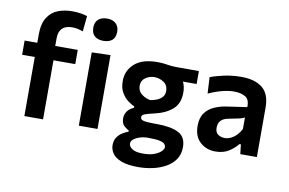

<svg xmlns="http://www.w3.org/2000/svg" viewBox="-92 -914 1931 1285"><g transform="rotate(10 873.0 -271.0)"><path d="M106.5 0V-401.5H20.5V-498H106.5V-552.5Q106.5 -628.5 133.8 -670.8Q161 -713 205.2 -729.8Q249.5 -746.5 301 -746.5Q333 -746.5 360.2 -742Q387.5 -737.5 403.5 -731.5L393 -626Q376 -632.5 357.5 -636.5Q339 -640.5 320 -640.5Q228.5 -640.5 228.5 -549.5V-498H381.5V-401.5H233.5V0ZM476.5 0V-498L603.5 -502V0ZM538.5 -587.5Q502 -587.5 480 -605.8Q458 -624 458 -664Q458 -700.5 480 -719.8Q502 -739 539.5 -739Q577 -739 598.8 -719Q620.5 -699 620.5 -664Q620.5 -624 598.8 -605.8Q577 -587.5 538.5 -587.5Z M917 204Q842 204 799.2 187.2Q756.5 170.5 739 144Q721.5 117.5 721.5 88.5Q721.5 55 737.5 33.2Q753.5 11.5 774.8 -0.8Q796 -13 811 -18V-27Q799 -31 779.5 -48.2Q760 -65.5 760 -100.5Q760 -125 773.8 -146.5Q787.5 -168 819.5 -182V-191Q801 -199 776 -217.2Q751 -235.5 732.5 -267Q714 -298.5 714 -346Q714 -417 766.5 -463.8Q819 -510.5 920.5 -510.5Q947 -510.5 967 -508Q987 -505 1008.5 -502.2Q1030 -499.5 1062 -499.5H1204.5V-411.5H1111.5Q1127 -380.5 1127 -339Q1127 -264 1080.8 -224.5Q1034.5 -185 965 -169.5Q920 -159.5 898.5 -151.5Q877 -143.5 877 -128.5Q877 -112.5 897.8 -107Q918.5 -101.5 966 -101.5H986.5Q1084.5 -101.5 1136.2 -75.2Q1188 -49 1188 21.5Q1188 70.5 1163.8 105.2Q1139.5 140 1099.8 161.8Q1060 183.5 1012.2 193.8Q964.5 204 917 204ZM917 -251.5Q936 -254 958 -262Q980 -270 996 -286.2Q1012 -302.5 1012 -328.5Q1012 -369.5 982.2 -388.8Q952.5 -408 919.5 -408Q886 -408 858.5 -388.8Q831 -369.5 831 -334.5Q831 -299.5 857.2 -278.5Q883.5 -257.5 917 -251.5ZM932 109.5Q978 109.5 1008.2 97.8Q1038.5 86 1053.8 70.5Q1069 55 1069 43.5Q1069 30 1059.5 20Q1050 10 1024.8 4.8Q999.5 -0.5 951.5 -0.5H935Q912 0.5 888.8 8.2Q865.5 16 850 28.8Q834.5 41.5 834.5 58Q834.5 77.5 857.2 93.5Q880 109.5 932 109.5Z M1406 11.5Q1343 11.5 1301.2 -27.5Q1259.5 -66.5 1259.5 -137Q1259.5 -193 1284.2 -225.8Q1309 -258.5 1346.5 -274.8Q1384 -291 1423 -297L1565.5 -318Q1567.5 -370.5 1537.5 -388Q1507.5 -405.5 1459.5 -405.5Q1425 -405.5 1381.2 -394.5Q1337.5 -383.5 1288 -361L1282 -471.5Q1318.5 -486 1374.5 -498.2Q1430.5 -510.5 1493 -510.5Q1584.5 -510.5 1635.5 -469.5Q1686.5 -428.5 1686.5 -335.5V0H1574L1566.5 -65H1556Q1535.5 -37.5 1498 -13Q1460.5 11.5 1406 11.5ZM1452 -88Q1483.5 -88 1513.2 -109.8Q1543 -131.5 1562 -169V-247.5Q1552 -240.5 1531.2 -235.2Q1510.5 -230 1454 -219.5Q1387 -207.5 1387 -147Q1387 -114.5 1406.8 -101.2Q1426.5 -88 1452 -88Z"/></g></svg>

Font: Heraclito SemiBold
Style: Regular
Weight: 600
Designer: Kostas Bartsokas (font) & Cristiano Sobral (main changes)
Foundry: Kostas Bartsokas (font) & Cristiano Sobral (main changes)
Version: Version 1.00;July 8, 2020;FontCreator 13.0.0.2655 64-bit